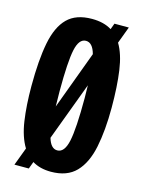

<svg xmlns="http://www.w3.org/2000/svg" viewBox="-108 -744 618 827"><g transform="rotate(15 201.0 -330.0)"><path d="M39 19 69 -61Q42 -105 32 -173Q22 -241 22 -327Q22 -443 37 -520Q52 -597 90.5 -635.5Q129 -674 200 -674Q253 -674 288 -652L298 -679H362L334 -604Q360 -561 370 -491Q380 -421 380 -326Q380 -225 364.5 -149.5Q349 -74 309.5 -33Q270 8 198 8Q149 8 115 -13L103 19ZM145 -337Q145 -299 146 -269L242 -528Q229 -576 199 -576Q168 -576 156.5 -522.5Q145 -469 145 -337ZM201 -88Q233 -88 245 -144Q257 -200 257 -336Q257 -368 256 -393L159 -133Q172 -88 201 -88Z"/></g></svg>

Font: Bricolage Grotesque 96pt Condensed SemiBold
Style: Regular
Weight: 600
Width: 3
Designer: Mathieu Triay
Foundry: Atelier Triay
Version: Version 1.001; ttfautohint (v1.8.4.7-5d5b);gftools[0.9.33.de